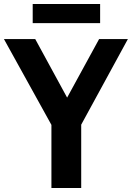

<svg xmlns="http://www.w3.org/2000/svg" viewBox="-48 -934 656 954"><path d="M207.5 0V-313.5L-28.5 -740H127L285.5 -449L444.5 -740H587.5L355.5 -314.5V0ZM114.5 -819V-914H449.5V-819Z"/></svg>

Font: Encode Sans Condensed Condensed
Style: Bold
Weight: 700
Width: 3
Designer: Multiple Designers
Foundry: Impallari Type
Version: Version 3.000; ttfautohint (v1.8.3) -l 8 -r 50 -G 200 -x 14 